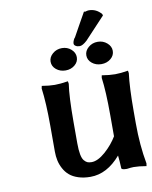

<svg xmlns="http://www.w3.org/2000/svg" viewBox="-84 -805 692 873"><g transform="rotate(-10 262.0 -368.5)"><path d="M363.8 -740.2 369.1 -738.8Q379.4 -742.2 386.2 -742.2Q420.4 -742.2 443.8 -714.8L445.8 -708L352.1 -607.9Q331.5 -588.9 317.9 -588.9Q307.1 -588.9 299.6 -593.5Q292 -598.1 292 -605Q292 -614.7 299.8 -627.9Q302.2 -629.9 303.2 -631.8Q313 -648.9 333.3 -686Q353.5 -723.1 363.8 -740.2ZM407.2 -9.8Q405.8 -42.5 402.8 -68.8Q339.8 4.9 263.2 4.9Q231.9 4.9 207.3 -3.2Q182.6 -11.2 167 -24.7Q151.4 -38.1 141.4 -56.9Q131.3 -75.7 127.2 -95Q123 -114.3 123 -136.2V-253.9Q123 -362.3 113.8 -429.2L116.2 -440.9Q150.4 -435.1 175.8 -435.1Q200.7 -435.1 236.8 -440.9L238.8 -429.2Q230 -371.1 230 -253.9V-155.8Q230 -124.5 233.9 -104.2Q237.8 -84 245.6 -75Q253.4 -65.9 261 -63Q268.6 -60.1 279.8 -60.1Q308.1 -60.1 343.3 -90.8Q378.4 -121.6 401.9 -161.1L399.9 -158.2V-253.9Q399.9 -366.2 391.1 -429.2L393.1 -440.9Q428.7 -435.1 454.1 -435.1Q479.5 -435.1 514.2 -440.9L516.1 -429.2Q507.8 -366.2 507.8 -253.9V-198.2Q507.8 -97.7 523.9 -11.2L522 1Q486.3 -4.9 463.9 -4.9Q452.1 -4.9 432.1 -2Q407.2 -2 407.2 -9.8ZM174.8 -542Q174.8 -563 192.9 -578.6Q210.9 -594.2 235.8 -594.2Q260.7 -594.2 278.3 -578.6Q295.9 -563 295.9 -542Q295.9 -520.5 278.3 -505.9Q260.7 -491.2 235.8 -491.2Q210.4 -491.2 192.6 -505.9Q174.8 -520.5 174.8 -542ZM339.8 -542Q339.8 -563 357.9 -578.6Q376 -594.2 400.9 -594.2Q425.8 -594.2 443.8 -578.6Q461.9 -563 461.9 -542Q461.9 -520.5 444.1 -505.9Q426.3 -491.2 400.9 -491.2Q375.5 -491.2 357.7 -505.9Q339.8 -520.5 339.8 -542Z"/></g></svg>

Font: Linear Smooth
Style: Bold
Weight: 700
Designer: Philipp H. Poll, Flanker
Foundry: Philipp H. Poll, reworked by Flanker
Version: Version 1.061 | FøM Fix